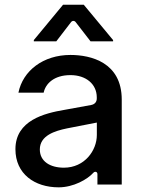

<svg xmlns="http://www.w3.org/2000/svg" viewBox="-20 -787 609 819"><path d="M366.1 -610.8H462.4V-616.1L337.4 -766.7H248.9L124.3 -616.1V-610.8H220.2L283 -692.5C288.4 -699.6 297.6 -699.6 302.9 -692.5ZM230.1 12.1C293.7 12.1 353.3 -22 378.6 -50.4C384.9 -57.2 395.6 -54.7 395.6 -44.4V0H499.3V-362.2C499.3 -521 367.5 -552.6 280.5 -552.6C164.1 -552.6 77.4 -485.1 58.6 -391.7H166.2C174 -429.3 209.5 -466.6 280.5 -466.6C346.9 -466.6 392.4 -428.3 392.8 -372.5V-366.8C392.8 -352.3 384.2 -342 368.6 -339.1L253.9 -318.2C170.5 -304 45.8 -273.8 45.8 -150.6C45.8 -45.1 127.8 12.1 230.1 12.1ZM252.5 -71.7C194.6 -71.7 149.9 -98 149.9 -149.5C149.9 -209.2 214.5 -228.7 265.6 -239.3L393.1 -264.2V-211.3C393.1 -144.9 340.9 -71.7 252.5 -71.7Z"/></svg>

Font: RA Harald Medium
Style: Regular
Weight: 500
Designer: Rasmus Andersson
Foundry: rsms
Version: Version 3.000;hotconv 1.0.109;makeotfexe 2.5.65596